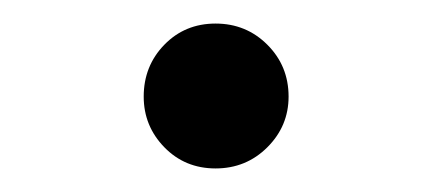

<svg xmlns="http://www.w3.org/2000/svg" viewBox="-20 -443 367 163"><path d="M163 -300Q137 -300 119.5 -318Q102 -336 102 -361Q102 -387 119.5 -405Q137 -423 163 -423Q189 -423 207 -405Q225 -387 225 -361Q225 -336 207 -318Q189 -300 163 -300Z"/></svg>

Font: Noto Serif SC ExtraLight
Style: Regular
Weight: 400
Version: Version 2.002-H1;hotconv 1.1.0;makeotfexe 2.6.0